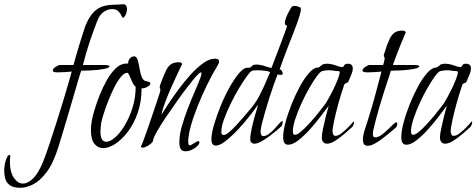

<svg xmlns="http://www.w3.org/2000/svg" viewBox="-200 -683 2258 910"><path d="M-103 207Q-138 207 -154.5 194Q-171 181 -175.5 162Q-180 143 -180 127Q-180 98 -171.5 74.5Q-163 51 -156 51Q-152 51 -151 57Q-152 64 -152.5 71Q-153 78 -153 85Q-153 132 -134.5 159.5Q-116 187 -91 187Q-68 187 -43 162.5Q-18 138 4 84Q17 52 33.5 2.5Q50 -47 67.5 -102Q85 -157 100.5 -208Q116 -259 126.5 -296Q137 -333 140 -344Q136 -343 113 -341.5Q90 -340 73 -340Q50 -340 50 -349Q50 -357 63.5 -366Q77 -375 84 -375H148Q151 -384 158.5 -411.5Q166 -439 176.5 -472.5Q187 -506 196 -534.5Q205 -563 211 -575Q228 -611 247.5 -629Q267 -647 289.5 -653.5Q312 -660 336.5 -660.5Q361 -661 386 -663Q395 -662 398.5 -655Q402 -648 402 -640Q402 -627 395.5 -613Q389 -599 382 -599Q380 -599 375.5 -609.5Q371 -620 360.5 -630Q350 -640 331 -640Q312 -640 292.5 -627.5Q273 -615 261 -584Q243 -538 225.5 -486Q208 -434 193 -375H291Q319 -375 319 -369Q319 -363 304.5 -359Q290 -355 268 -352.5Q246 -350 223.5 -349Q201 -348 185 -348Q182 -341 173 -310.5Q164 -280 151.5 -237Q139 -194 125 -146.5Q111 -99 98 -56Q85 -13 76 16Q52 92 20.5 133.5Q-11 175 -43.5 191Q-76 207 -103 207Z M289 19Q264 19 247.5 -1.5Q231 -22 231 -65Q231 -75 232 -86.5Q233 -98 235 -111Q238 -128 247.5 -160.5Q257 -193 272 -231Q287 -269 306.5 -303.5Q326 -338 349.5 -360Q373 -382 400 -382H407Q407 -395 415 -405.5Q423 -416 437 -416Q448 -415 453 -397.5Q458 -380 461.5 -357.5Q465 -335 472 -317.5Q479 -300 494 -298Q513 -295 513 -287Q513 -279 494 -269Q487 -266 481 -265Q475 -264 471 -264Q471 -201 453 -149Q435 -97 406.5 -59.5Q378 -22 347 -1.5Q316 19 289 19ZM304 -11Q322 -11 345.5 -31.5Q369 -52 391 -88.5Q413 -125 428 -172Q443 -219 443 -272Q435 -277 427.5 -293Q420 -309 414 -323.5Q408 -338 403 -338Q389 -338 373 -318.5Q357 -299 342 -269.5Q327 -240 314 -207Q301 -174 292 -145.5Q283 -117 280 -102Q278 -89 277 -78.5Q276 -68 276 -60Q276 -11 304 -11Z M679 34Q665 34 657.5 24.5Q650 15 650 -9Q650 -42 661.5 -83Q673 -124 689.5 -167Q706 -210 723 -249Q740 -288 750 -315Q755 -328 755 -335Q755 -340 752 -340Q747 -340 730 -322Q716 -306 691.5 -274.5Q667 -243 639 -203.5Q611 -164 585 -125.5Q559 -87 542.5 -57Q526 -27 525 -15Q525 -11 516 -3Q507 5 495.5 11Q484 17 476 17Q469 17 468 10Q469 11 477 -9.5Q485 -30 496.5 -63Q508 -96 520 -131.5Q532 -167 542 -196.5Q552 -226 556 -239Q560 -251 560 -257Q560 -262 558.5 -264Q557 -266 557 -270Q557 -274 560 -283Q575 -324 586 -347Q597 -370 611 -379Q625 -388 648 -388Q662 -388 663 -379Q656 -364 642.5 -336Q629 -308 613.5 -273Q598 -238 584.5 -203Q571 -168 565 -139Q577 -159 598.5 -191.5Q620 -224 647.5 -261Q675 -298 704.5 -330.5Q734 -363 763.5 -384Q793 -405 818 -405Q826 -405 832 -402.5Q838 -400 838 -392Q838 -383 831 -372Q807 -333 782.5 -283Q758 -233 737.5 -182Q717 -131 704.5 -86Q692 -41 692 -12Q692 6 700 6Q703 6 711 1Q719 -4 727.5 -9Q736 -14 739 -14Q745 -14 745 -8Q745 0 734.5 10Q724 20 709 27Q694 34 679 34Z M823 7Q802 7 802 -23Q802 -49 814 -90.5Q826 -132 845 -179Q864 -226 887 -267.5Q910 -309 932.5 -335.5Q955 -362 973 -362H977Q988 -362 993.5 -369.5Q999 -377 1014 -377Q1034 -377 1057 -369Q1080 -361 1086 -361Q1086 -361 1086.5 -361Q1087 -361 1087 -362Q1095 -384 1106.5 -413Q1118 -442 1129 -472Q1140 -502 1149 -526Q1158 -550 1161 -562Q1150 -562 1150 -574Q1150 -585 1156.5 -601Q1163 -617 1170.5 -630.5Q1178 -644 1180 -647Q1184 -655 1196 -655Q1204 -655 1211.5 -652.5Q1219 -650 1223 -648Q1226 -647 1226 -639Q1226 -626 1216 -596Q1206 -566 1190.5 -526.5Q1175 -487 1157.5 -442Q1140 -397 1125 -353Q1126 -354 1127 -354Q1131 -354 1135.5 -347Q1140 -340 1140 -334Q1140 -330 1136.5 -329Q1133 -328 1130 -328Q1126 -328 1121.5 -329Q1117 -330 1116 -331Q1109 -314 1098.5 -284.5Q1088 -255 1077 -220.5Q1066 -186 1056.5 -153Q1047 -120 1041 -95.5Q1035 -71 1035 -61Q1035 -38 1048 -38Q1061 -38 1075 -48.5Q1089 -59 1102 -73.5Q1115 -88 1124.5 -98.5Q1134 -109 1137 -109Q1140 -109 1140 -104Q1140 -99 1137 -91.5Q1134 -84 1133 -84Q1126 -77 1110.5 -64Q1095 -51 1075.5 -36.5Q1056 -22 1037.5 -12Q1019 -2 1005 -2Q998 -2 992 -7Q986 -12 986 -23Q986 -43 993 -74.5Q1000 -106 1009 -137.5Q1018 -169 1024 -188Q1014 -174 996 -150Q978 -126 955 -99Q932 -72 907.5 -48Q883 -24 861 -8.5Q839 7 823 7ZM859 -43Q870 -43 887.5 -58Q905 -73 924 -94Q943 -115 958 -132.5Q973 -150 978 -156Q1009 -190 1029.5 -229.5Q1050 -269 1062.5 -300Q1075 -331 1080 -339Q1080 -344 1060 -347Q1040 -350 1021 -350Q1004 -350 996 -348Q988 -346 971 -323Q954 -300 933 -265Q912 -230 893 -191Q874 -152 861.5 -117Q849 -82 849 -59Q849 -43 859 -43Z M1166 3Q1142 3 1142 -33Q1142 -61 1153 -102.5Q1164 -144 1182 -189Q1200 -234 1221.5 -273.5Q1243 -313 1265.5 -338Q1288 -363 1307 -363H1310L1321 -371Q1326 -377 1333.5 -379Q1341 -381 1349 -381Q1369 -381 1391 -373Q1413 -365 1421 -365Q1428 -365 1431.5 -373Q1435 -381 1447 -381Q1461 -381 1466.5 -375Q1472 -369 1472 -359Q1472 -345 1464 -326.5Q1456 -308 1451 -296Q1450 -292 1442 -289.5Q1434 -287 1432 -283Q1416 -237 1403 -189.5Q1390 -142 1383 -107Q1376 -72 1376 -64Q1376 -39 1390 -39Q1402 -39 1416 -49.5Q1430 -60 1443.5 -73Q1457 -86 1466 -96.5Q1475 -107 1476 -107Q1478 -107 1478 -103Q1478 -99 1475 -91Q1472 -83 1468 -80Q1458 -71 1437 -52.5Q1416 -34 1392 -18Q1368 -2 1350 -2Q1329 -2 1325 -27Q1325 -45 1331 -73.5Q1337 -102 1344.5 -132Q1352 -162 1358 -182Q1343 -162 1319.5 -131Q1296 -100 1268.5 -69.5Q1241 -39 1214 -18Q1187 3 1166 3ZM1198 -44Q1208 -44 1224.5 -57.5Q1241 -71 1260.5 -92Q1280 -113 1297.5 -134Q1315 -155 1327.5 -171.5Q1340 -188 1343 -192Q1359 -218 1374.5 -248.5Q1390 -279 1400 -304.5Q1410 -330 1410 -340Q1410 -346 1405 -346H1402Q1392 -346 1381.5 -348Q1371 -350 1357 -350Q1343 -350 1327 -346Q1318 -344 1301.5 -321.5Q1285 -299 1265.5 -265Q1246 -231 1228.5 -192.5Q1211 -154 1199.5 -119Q1188 -84 1188 -61Q1188 -44 1198 -44Z M1543 8Q1530 8 1525 0Q1520 -8 1520 -21Q1520 -41 1529 -68.5Q1538 -96 1544 -115Q1566 -184 1581.5 -244Q1597 -304 1608 -344Q1604 -343 1581 -341.5Q1558 -340 1541 -340Q1518 -340 1518 -349Q1518 -357 1531.5 -366Q1545 -375 1552 -375H1616L1620 -389Q1623 -401 1623 -406Q1623 -412 1621 -414Q1619 -416 1619 -420Q1619 -423 1622 -432Q1635 -474 1646 -497Q1657 -520 1671 -529Q1685 -538 1707 -538Q1722 -538 1723 -529Q1717 -516 1700 -474.5Q1683 -433 1662 -375H1759Q1787 -375 1787 -369Q1787 -363 1772.5 -359Q1758 -355 1736 -352.5Q1714 -350 1691.5 -349Q1669 -348 1653 -348Q1640 -310 1624.5 -261.5Q1609 -213 1595 -164.5Q1581 -116 1572 -78Q1567 -58 1567 -49Q1567 -32 1578 -32Q1591 -32 1606.5 -42.5Q1622 -53 1636.5 -67.5Q1651 -82 1662.5 -92.5Q1674 -103 1678 -103Q1683 -103 1683 -97Q1683 -91 1680 -84Q1677 -77 1672 -75Q1664 -68 1648 -54.5Q1632 -41 1613 -26.5Q1594 -12 1575.5 -2Q1557 8 1543 8Z M1726 3Q1702 3 1702 -33Q1702 -61 1713 -102.5Q1724 -144 1742 -189Q1760 -234 1781.5 -273.5Q1803 -313 1825.5 -338Q1848 -363 1867 -363H1870L1881 -371Q1886 -377 1893.5 -379Q1901 -381 1909 -381Q1929 -381 1951 -373Q1973 -365 1981 -365Q1988 -365 1991.5 -373Q1995 -381 2007 -381Q2021 -381 2026.5 -375Q2032 -369 2032 -359Q2032 -345 2024 -326.5Q2016 -308 2011 -296Q2010 -292 2002 -289.5Q1994 -287 1992 -283Q1976 -237 1963 -189.5Q1950 -142 1943 -107Q1936 -72 1936 -64Q1936 -39 1950 -39Q1962 -39 1976 -49.5Q1990 -60 2003.5 -73Q2017 -86 2026 -96.5Q2035 -107 2036 -107Q2038 -107 2038 -103Q2038 -99 2035 -91Q2032 -83 2028 -80Q2018 -71 1997 -52.5Q1976 -34 1952 -18Q1928 -2 1910 -2Q1889 -2 1885 -27Q1885 -45 1891 -73.5Q1897 -102 1904.5 -132Q1912 -162 1918 -182Q1903 -162 1879.5 -131Q1856 -100 1828.5 -69.5Q1801 -39 1774 -18Q1747 3 1726 3ZM1758 -44Q1768 -44 1784.5 -57.5Q1801 -71 1820.5 -92Q1840 -113 1857.5 -134Q1875 -155 1887.5 -171.5Q1900 -188 1903 -192Q1919 -218 1934.5 -248.5Q1950 -279 1960 -304.5Q1970 -330 1970 -340Q1970 -346 1965 -346H1962Q1952 -346 1941.5 -348Q1931 -350 1917 -350Q1903 -350 1887 -346Q1878 -344 1861.5 -321.5Q1845 -299 1825.5 -265Q1806 -231 1788.5 -192.5Q1771 -154 1759.5 -119Q1748 -84 1748 -61Q1748 -44 1758 -44Z"/></svg>

Font: Bilbo
Style: Regular
Weight: 400
Designer: Robert E. Leuschke
Foundry: Robert E. Leuschke
Version: Version 1.100